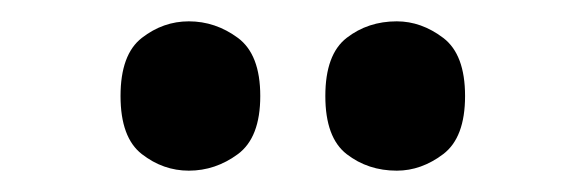

<svg xmlns="http://www.w3.org/2000/svg" viewBox="-20 -779 550 180"><path d="M352 -619Q325 -619 305 -634.5Q285 -650 285 -689Q285 -728 305 -743.5Q325 -759 352 -759Q375 -759 395.5 -743.5Q416 -728 416 -689Q416 -650 395.5 -634.5Q375 -619 352 -619ZM157 -619Q133 -619 113 -634.5Q93 -650 93 -689Q93 -728 113 -743.5Q133 -759 157 -759Q182 -759 203 -743.5Q224 -728 224 -689Q224 -650 203 -634.5Q182 -619 157 -619Z"/></svg>

Font: Noto Serif Lao Condensed Black
Style: Regular
Weight: 900
Width: 3
Designer: Monotype Design Team
Foundry: Monotype Imaging Inc.
Version: Version 2.003; ttfautohint (v1.8.4.7-5d5b)